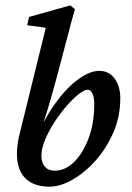

<svg xmlns="http://www.w3.org/2000/svg" viewBox="-20 -699 501 727"><path d="M136.7 -109.4Q136.7 -83 149.9 -67.9Q163.1 -52.7 187.5 -52.7Q226.6 -52.7 260.3 -85.4Q293.9 -118.2 315.4 -175.3Q336.9 -232.4 336.9 -305.7Q336.9 -330.1 330.1 -344.7Q323.2 -359.4 312.5 -359.4Q299.8 -359.4 277.8 -342.3Q255.9 -325.2 231.4 -296.9Q207 -268.6 185.5 -235.4Q164.1 -202.1 150.4 -168.9Q136.7 -135.7 136.7 -109.4ZM53.7 -189.5 153.3 -593.8 83 -603.5 89.8 -634.8 246.1 -678.7 263.7 -664.1Q254.9 -632.8 247.6 -606.4Q240.2 -580.1 235.4 -559.6Q230.5 -539.1 225.6 -522.5L191.4 -393.6Q176.8 -339.8 160.6 -285.2Q144.5 -230.5 119.1 -159.2H111.3Q144.5 -245.1 188 -305.7Q231.4 -366.2 275.9 -398.4Q320.3 -430.7 355.5 -430.7Q392.6 -430.7 414.1 -401.4Q435.5 -372.1 435.5 -327.1Q435.5 -257.8 409.2 -197.3Q382.8 -136.7 341.8 -90.8Q300.8 -44.9 254.4 -18.6Q208 7.8 168 7.8Q116.2 7.8 85.4 -15.6Q54.7 -39.1 46.9 -83.5Q39.1 -127.9 53.7 -189.5Z"/></svg>

Font: Crimson Pro ExtraLight Medium
Style: Italic
Weight: 500
Italic angle: -12°
Version: Version 1.002